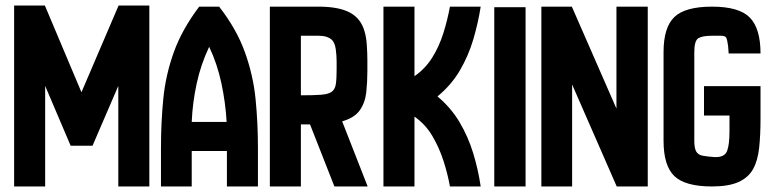

<svg xmlns="http://www.w3.org/2000/svg" viewBox="-20 -673 2793 693"><path d="M31 0V-653H142L274 -340L408 -653H519V0H407V-363L314 -147H235L143 -363V0Z M561 0V-139Q561 -232 569.5 -317.5Q578 -403 607.5 -485Q637 -567 699 -649H771Q834 -568 864 -484.5Q894 -401 902.5 -315Q911 -229 911 -139V0H799V-128H672V0ZM672 -233H798Q794 -303 779 -373Q764 -443 735 -504Q705 -441 690 -372Q675 -303 672 -233Z M954 0V-649H1130Q1203 -649 1243 -627.5Q1283 -606 1296 -559Q1302 -539 1304 -510Q1306 -481 1306 -455Q1306 -429 1306 -417Q1306 -377 1302 -340Q1298 -303 1279 -275.5Q1260 -248 1215 -235L1307 0H1187L1099 -224H1066V0ZM1066 -329Q1112 -329 1138.5 -331Q1165 -333 1177 -341.5Q1189 -350 1192 -368.5Q1195 -387 1195 -421Q1195 -430 1195 -451Q1195 -472 1192 -494.5Q1189 -517 1179 -528Q1163 -544 1130 -544H1066Z M1364 0V-649H1476V-398Q1515 -425 1540 -465Q1565 -505 1580 -552.5Q1595 -600 1604 -649H1715Q1706 -591 1688.5 -531.5Q1671 -472 1640 -419Q1609 -366 1559 -325Q1608 -284 1639 -231.5Q1670 -179 1688 -120Q1706 -61 1715 0H1604Q1596 -45 1580.5 -93Q1565 -141 1540 -183Q1515 -225 1476 -252V0Z M1764 0V-647H1877V0Z M1934 0V-649H2044L2205 -281V-649H2318V0H2206L2045 -368V0Z M2550 0Q2453 0 2414 -37.5Q2375 -75 2375 -165V-485Q2375 -574 2414 -611.5Q2453 -649 2550 -649Q2648 -649 2686.5 -609.5Q2725 -570 2725 -480H2610L2608 -507Q2605 -529 2601.5 -536.5Q2598 -544 2581 -544H2550Q2515 -544 2500.5 -535Q2486 -526 2486 -485V-165Q2486 -138 2493 -126Q2500 -114 2516 -111Q2532 -108 2559 -106H2564Q2596 -106 2604.5 -128.5Q2613 -151 2613 -200V-256H2521V-362H2725V-245Q2725 -185 2720 -139Q2715 -93 2698 -62.5Q2681 -32 2645.5 -16Q2610 0 2550 0Z"/></svg>

Font: New Amsterdam
Style: Regular
Weight: 400
Designer: Vladimir Nikolic
Foundry: Vladimir Nikolic
Version: Version 1.000; ttfautohint (v1.8.4.7-5d5b)